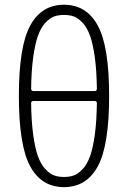

<svg xmlns="http://www.w3.org/2000/svg" viewBox="-20 -770 540 810"><path d="M120.1 -343.8Q111.3 -343.8 111.3 -334Q112.3 -257.8 120.1 -201.2Q127.9 -144.5 140.1 -110.8Q152.3 -77.1 170.9 -57.1Q189.5 -37.1 207.5 -30.3Q225.6 -23.4 250 -23.4Q274.4 -23.4 292.5 -30.3Q310.5 -37.1 329.1 -57.1Q347.7 -77.1 359.9 -110.8Q372.1 -144.5 379.9 -201.2Q387.7 -257.8 388.7 -334Q388.7 -343.8 379.9 -343.8ZM111.3 -396.5Q111.3 -386.7 120.1 -385.7H379.9Q388.7 -385.7 388.7 -396.5Q387.7 -472.7 379.9 -528.8Q372.1 -585 359.9 -619.1Q347.7 -653.3 329.1 -673.3Q310.5 -693.4 292.5 -700.2Q274.4 -707 250 -707Q225.6 -707 207.5 -700.2Q189.5 -693.4 170.9 -673.3Q152.3 -653.3 140.1 -619.1Q127.9 -585 120.1 -528.3Q112.3 -471.7 111.3 -396.5ZM392.6 -68.4Q344.7 19.5 250 19.5Q155.3 19.5 107.4 -68.4Q59.6 -156.2 59.6 -365.2Q59.6 -574.2 107.4 -662.1Q155.3 -750 250 -750Q344.7 -750 392.6 -662.1Q440.4 -574.2 440.4 -365.2Q440.4 -156.2 392.6 -68.4Z"/></svg>

Font: Rounded Mgen+ 1mn light
Style: Regular
Weight: 200
Designer: [Source Han Sans]
Ryoko NISHIZUKA  (kana & ideographs); Paul D. Hunt (Latin, Greek & Cyrillic); Wenlong ZHANG  (bopomofo
Version: Version 1.059.20150602